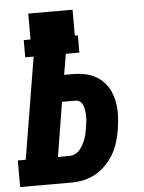

<svg xmlns="http://www.w3.org/2000/svg" viewBox="-64 -778 616 820"><g transform="rotate(-5 244.5 -367.5)"><path d="M-11 0V-114H23L95 -550H59V-624H88V-735H278V-624H291V-550H233L218 -461H257Q288 -461 317 -453.5Q346 -446 369 -428.5Q392 -411 406.5 -386Q421 -361 427 -331.5Q433 -302 432 -271Q431 -240 426 -209Q422 -183 414 -156.5Q406 -130 392.5 -106Q379 -82 359 -61Q339 -40 314.5 -26Q290 -12 263.5 -6Q237 0 210 0ZM210 -114Q222 -114 234 -119.5Q246 -125 254.5 -135Q263 -145 269 -156Q275 -167 279.5 -179Q284 -191 286.5 -203Q289 -215 291 -227Q293 -239 294.5 -251Q296 -263 296 -275Q296 -287 294.5 -298.5Q293 -310 289.5 -321Q286 -332 277.5 -339.5Q269 -347 257 -347H199L161 -114Z"/></g></svg>

Font: Iosevka Slab Heavy Oblique
Style: Regular
Weight: 900
Italic angle: -9°
Monospace: yes
Designer: Belleve Invis
Foundry: Belleve Invis
Version: Version 11.1.1; ttfautohint (v1.8.3)